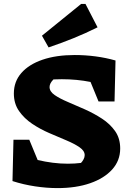

<svg xmlns="http://www.w3.org/2000/svg" viewBox="-20 -951 672 984"><path d="M275 13Q219 13 159.5 4Q100 -5 44 -23L49 -235H130L173 -131Q211 -122 250 -117Q289 -112 328 -112Q363 -112 395 -116Q402 -123 408 -134Q414 -145 414 -156Q414 -178 388 -196Q362 -214 320.5 -231.5Q279 -249 232.5 -269Q186 -289 145 -316.5Q104 -344 77.5 -382Q51 -420 51 -472Q51 -533 89.5 -577Q128 -621 198 -645Q268 -669 363 -669Q417 -669 470 -662Q523 -655 572 -641L567 -431H485L444 -531Q374 -545 297 -545Q276 -545 254 -544Q234 -524 234 -505Q234 -482 260 -464Q286 -446 327.5 -428.5Q369 -411 415 -390.5Q461 -370 502.5 -343Q544 -316 570 -279Q596 -242 596 -190Q596 -128 555 -82.5Q514 -37 442 -12Q370 13 275 13ZM229 -708 195 -768 396 -931H418L480 -811Q418 -780 356 -755Q294 -730 229 -708Z"/></svg>

Font: Piazzolla SC ExtraBold
Style: Regular
Weight: 800
Designer: Juan Pablo del Peral
Foundry: Huerta Tipografica
Version: Version 1.330